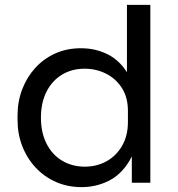

<svg xmlns="http://www.w3.org/2000/svg" viewBox="-20 -750 729 788"><path d="M315 18Q258 18 210 -3Q162 -24 126.5 -62Q91 -100 71.5 -150Q52 -200 52 -258V-276Q52 -333 71 -383Q90 -433 124.5 -471Q159 -509 206.5 -530.5Q254 -552 312 -552Q373 -552 423 -526.5Q473 -501 505 -447Q537 -393 541 -307L501 -371V-730H597V0H521V-237H549Q545 -146 511 -89.5Q477 -33 425.5 -7.5Q374 18 315 18ZM328 -66Q377 -66 417 -88Q457 -110 481 -151.5Q505 -193 505 -249V-295Q505 -350 480.5 -388.5Q456 -427 415.5 -447.5Q375 -468 327 -468Q274 -468 233.5 -443Q193 -418 170.5 -373Q148 -328 148 -267Q148 -206 171 -160.5Q194 -115 235 -90.5Q276 -66 328 -66Z"/></svg>

Font: SVN-Sora Variable
Style: Regular
Weight: 400
Designer: Jonathan Barnbrook, Julián Moncada
Foundry: Barnbrook Fonts
Version: Version 2.000 - Viet hoa boi STYLEno.1 Fonts